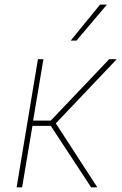

<svg xmlns="http://www.w3.org/2000/svg" viewBox="-20 -798 518 818"><path d="M50.8 0 141.6 -545.9H165L121.1 -284.2H196.3L445.3 -545.9H477.5L217.8 -272.5L394.5 0H368.2L196.3 -261.7H118.2L74.2 0ZM281.2 -625 406.2 -778.3H435.5L305.7 -625Z"/></svg>

Font: Inter Tight Thin
Style: Italic
Weight: 250
Italic angle: -9.39999°
Designer: Rasmus Andersson
Foundry: rsms
Version: Version 3.004